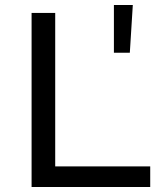

<svg xmlns="http://www.w3.org/2000/svg" viewBox="-20 -752 633 772"><path d="M584 0V-83H202V-700H107V0ZM502 -540 514 -732H438V-540Z"/></svg>

Font: Montserrat-Alt1 Med
Style: Regular
Weight: 500
Designer: Differentunic
Foundry: Differentunic
Version: Version 7.222